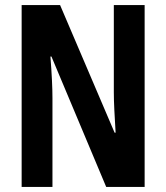

<svg xmlns="http://www.w3.org/2000/svg" viewBox="-20 -734 653 754"><path d="M548 -714H427V-372Q427 -342 429 -302Q431 -262 434 -213H430L216 -714H65V0H186V-349Q186 -379 184 -420Q182 -461 178 -512H182L397 0H548Z"/></svg>

Font: Noto Sans UI Condensed
Style: Bold
Weight: 700
Width: 3
Designer: Monotype Design Team
Foundry: Monotype Imaging Inc.
Version: 1.001